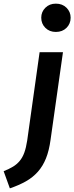

<svg xmlns="http://www.w3.org/2000/svg" viewBox="-112 -815 407 1052"><path d="M194 -640Q159 -640 136.5 -662.5Q114 -685 114 -718Q114 -750 136.5 -772.5Q159 -795 194 -795Q230 -795 252.5 -772.5Q275 -750 275 -718Q275 -685 252.5 -662.5Q230 -640 194 -640ZM105 -529H233L165 -49Q157 10 140 52.5Q123 95 95.5 126Q68 157 30 178.5Q-8 200 -58 217L-92 123Q-62 111 -40.5 98Q-19 85 -3.5 66Q12 47 21.5 20.5Q31 -6 37 -45Z"/></svg>

Font: Xgbmvzvtohvqztyvzapvmeyoton
Style: Regular
Weight: 500
Italic angle: -8°
Designer: Carrois Corporate & Edenspiekermann
Foundry: Carrois Corporate GbR & Edenspiekermann AG
Version: Version 2.001